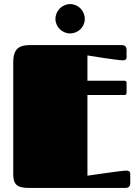

<svg xmlns="http://www.w3.org/2000/svg" viewBox="-20 -922 679 942"><path d="M591 -456C597 -456 601 -459 601 -467V-516C601 -522 598 -526 591 -526H409V-650C409 -650 556 -626 583 -626C593 -626 601 -629 601 -642V-677C601 -689 597 -701 575 -701H134C81 -701 45 -691 45 -616V-68C45 -23 58 0 119 0H594C616 0 619 -12 619 -24V-69C619 -82 610 -85 599 -85C578 -85 409 -60 409 -60V-456ZM252 -829C252 -790 285 -758 324 -758C364 -758 396 -790 396 -829C396 -869 364 -902 324 -902C285 -902 252 -869 252 -829Z"/></svg>

Font: Fascinate
Style: Regular
Weight: 900
Designer: Astigmatic (AOETI)
Foundry: Astigmatic (AOETI)
Version: Version 1.000